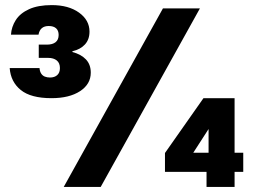

<svg xmlns="http://www.w3.org/2000/svg" viewBox="-20 -733 998 753"><path d="M182 -348Q101 -348 61.5 -380Q22 -412 18 -466H135Q136 -453 141.5 -444.5Q147 -436 156 -432.5Q165 -429 176 -429Q194 -429 204.5 -438.5Q215 -448 215 -466Q215 -486 202.5 -496Q190 -506 169 -506H132V-558H164Q186 -558 198 -567.5Q210 -577 210 -596Q210 -613 200 -622Q190 -631 171 -631Q154 -631 144 -622.5Q134 -614 131 -597H23Q25 -628 42 -654.5Q59 -681 94 -697Q129 -713 183 -713Q249 -713 290 -683.5Q331 -654 331 -609Q331 -578 313 -558.5Q295 -539 264 -532V-529Q298 -520 317 -500Q336 -480 336 -448Q336 -403 294 -375.5Q252 -348 182 -348ZM230 0 619 -700H764L375 0ZM790 0V-59H627V-133L778 -348H900V-134H934V-59H900V0ZM738 -134H798V-227Z"/></svg>

Font: DM Sans 11pt Black
Style: Regular
Weight: 900
Version: Version 4.004;gftools[0.9.30]